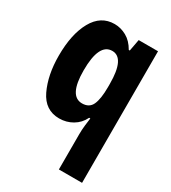

<svg xmlns="http://www.w3.org/2000/svg" viewBox="-194 -658 887 997"><g transform="rotate(30 250.0 -159.5)"><path d="M460 240V-549H344L331 -479H325Q301 -521 266.5 -540Q232 -559 195 -559Q113 -559 69 -480Q25 -401 25 -272Q25 -156 64.5 -73Q104 10 189 10Q232 10 268 -11Q304 -32 323 -71H330Q327 -51 324 -24Q321 3 321 29V240ZM175 -270Q175 -432 254 -432Q328 -432 328 -277V-257Q328 -187 312 -152Q296 -117 253 -117Q175 -117 175 -270Z"/></g></svg>

Font: Noto Sans Mono UI Condensed ExtraBold
Style: Regular
Weight: 800
Width: 3
Designer: Monotype Design team
Foundry: Monotype Imaging Inc.
Version: 1.000